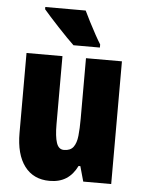

<svg xmlns="http://www.w3.org/2000/svg" viewBox="-54 -809 638 862"><g transform="rotate(5 264.5 -378.0)"><path d="M479 -553V0H353L334 -68H326Q307 -29 276.5 -9.5Q246 10 202 10Q129 10 89 -43Q49 -96 49 -193V-553H211V-246Q211 -191 220.5 -162.5Q230 -134 254 -134Q283 -134 296.5 -152Q310 -170 313.5 -203Q317 -236 317 -280V-553ZM297 -766Q306 -747 321 -717.5Q336 -688 351 -661Q366 -634 375 -620V-606H256Q244 -617 224.5 -637Q205 -657 183.5 -680Q162 -703 143.5 -723.5Q125 -744 115 -756V-766Z"/></g></svg>

Font: Noto Sans Gurmukhi ExtraCondensed Black
Style: Regular
Weight: 900
Width: 2
Designer: Jelle Bosma - Monotype Design Team
Foundry: Monotype Imaging Inc.
Version: Version 2.004; ttfautohint (v1.8.4.7-5d5b)